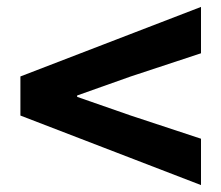

<svg xmlns="http://www.w3.org/2000/svg" viewBox="-20 -656 639 555"><path d="M561 -121 39 -322V-435L561 -636V-502L358 -435L203 -380V-376L358 -322L561 -255Z"/></svg>

Font: Noto Sans KR Thin ExtraBold
Style: Regular
Weight: 800
Version: Version 2.004-H2;hotconv 1.0.118;makeotfexe 2.5.65603